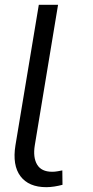

<svg xmlns="http://www.w3.org/2000/svg" viewBox="-20 -770 388 800"><path d="M221.9 -750 125 -164.8Q116.8 -114.3 134.6 -84.3Q152.3 -54.3 197.4 -54.3Q208.8 -54.3 219.8 -56.3Q230.8 -58.2 239.7 -60L240.4 0Q224.4 4.3 206.7 7.1Q188.9 9.9 172.9 9.9Q99.8 9.9 65.3 -35.7Q30.9 -81.3 44.4 -164.8L141.7 -750Z"/></svg>

Font: Inter Light  BETA
Style: Italic
Weight: 300
Italic angle: 9.39999°
Designer: Rasmus Andersson
Foundry: rsms
Version: Version 3.011;git-f93a4a705